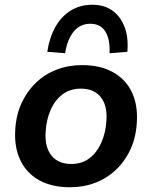

<svg xmlns="http://www.w3.org/2000/svg" viewBox="-20 -778 640 808"><path d="M275 10Q198 10 145 -19.5Q92 -49 66 -103Q40 -157 44 -228Q47 -292 70 -342.5Q93 -393 131 -429.5Q169 -466 218.5 -485Q268 -504 325 -504Q402 -504 455 -474.5Q508 -445 534 -392Q560 -339 556 -266Q553 -202 530 -151.5Q507 -101 469 -64.5Q431 -28 381.5 -9Q332 10 275 10ZM280 -88Q325 -88 356.5 -112Q388 -136 406.5 -178Q425 -220 428 -272Q432 -335 403.5 -370Q375 -405 320 -405Q276 -405 244 -381.5Q212 -358 193.5 -316.5Q175 -275 172 -222Q168 -159 196.5 -123.5Q225 -88 280 -88ZM254 -554 179 -560Q188 -620 213 -664.5Q238 -709 277.5 -733.5Q317 -758 369 -758Q419 -758 453.5 -733Q488 -708 504.5 -664Q521 -620 516 -560L441 -554Q444 -612 423.5 -645Q403 -678 360 -678Q317 -678 290 -645Q263 -612 254 -554Z"/></svg>

Font: Nunito Sans 10pt
Style: Bold Italic
Weight: 700
Italic angle: -9°
Designer: Vernon Adams
Foundry: Vernon Adams
Version: Version 3.101;gftools[0.9.27]